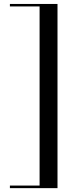

<svg xmlns="http://www.w3.org/2000/svg" viewBox="-20 -800 364 970"><path d="M180 150.5V-780H270.5V150.5ZM30 150.5V137.5H270.5V150.5ZM30 -767.5V-780H270.5V-767.5Z"/></svg>

Font: Bodoni Moda 18pt
Style: Regular
Weight: 400
Designer: Owen Earl
Foundry: indestructible type
Version: Version 2.005